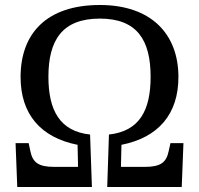

<svg xmlns="http://www.w3.org/2000/svg" viewBox="-20 -745 793 765"><path d="M62 -438C62 -291 141.1 -197.3 289.1 -168L291 -80.1H195.8C133.3 -80.1 110.4 -97.7 101.1 -142.1L94.2 -174.8H42L48.8 0H346.2L338.9 -209C218.8 -221.7 172.9 -305.2 172.9 -439C172.9 -585 228 -670.9 377.9 -670.9C526.4 -670.9 580.1 -585 580.1 -439C580.1 -305.2 535.6 -222.2 414.1 -209L407.2 0H704.1L710.9 -174.8H659.2L651.9 -142.1C642.6 -97.7 619.6 -80.1 557.1 -80.1H461.9L463.9 -168C611.8 -197.3 690.9 -291 690.9 -438C690.9 -610.4 581.5 -725.1 377.9 -725.1C167 -725.1 62 -612.8 62 -438Z"/></svg>

Font: The Erased English
Style: Regular
Weight: 400
Designer: Monotype Design team + ligartures altered by 180 Amsterdam
Foundry: Monotype Imaging Inc.
Version: Version 1.030;Glyphs 3.1.2 (3151)